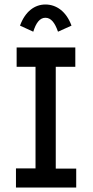

<svg xmlns="http://www.w3.org/2000/svg" viewBox="-20 -834 415 854"><path d="M128 -693C140 -732 157 -755 182 -755C207 -755 224 -733 238 -693L298 -720C275 -783 231 -814 182 -814C134 -814 92 -783 69 -720ZM51 0H319V-84H228V-537H315V-623H54V-537H138V-85H51Z"/></svg>

Font: Inconsolata Condensed
Style: Bold
Weight: 700
Width: 3
Monospace: yes
Designer: Raph Levien, Cyreal, Brenton Simpson
Foundry: Raph Levien, Cyreal, Google
Version: Version 3.100